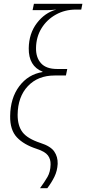

<svg xmlns="http://www.w3.org/2000/svg" viewBox="-20 -780 450 1002"><path d="M189 202Q213 169 228 143Q243 117 244 79Q245 51 230 31Q215 11 172 -3Q104 -25 68 -63.5Q32 -102 33 -174Q34 -268 80.5 -330Q127 -392 202 -404V-406Q129 -435 130 -528Q131 -605 172.5 -659.5Q214 -714 274 -730Q256 -728 243 -727.5Q230 -727 213 -727H150L157 -760H410L404 -730H376Q319 -730 272 -704Q225 -678 197 -633Q169 -588 168 -530Q167 -480 194 -450Q221 -420 278 -420H331L324 -386H265Q178 -386 125.5 -330.5Q73 -275 72 -181Q72 -123 98 -89.5Q124 -56 191 -34Q244 -17 263 10.5Q282 38 281 75Q279 112 264 142.5Q249 173 227 202Z"/></svg>

Font: Noto Sans Condensed ExtraLight
Style: Italic
Weight: 200
Width: 3
Italic angle: -12°
Designer: Monotype Design Team
Foundry: Monotype Imaging Inc.
Version: Version 2.013; ttfautohint (v1.8.4.7-5d5b)